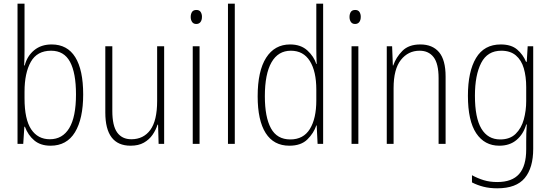

<svg xmlns="http://www.w3.org/2000/svg" viewBox="-20 -780 2986 1041"><path d="M113 -506Q113 -463 111 -425H114Q127 -476 165 -507.5Q203 -539 260 -539Q345 -539 388 -470Q431 -401 431 -268Q431 -136 386.5 -63Q342 10 254 10Q200 10 166 -18.5Q132 -47 115 -93H112L106 0H75V-760H113ZM257 -505Q181 -505 147 -444.5Q113 -384 113 -283V-247Q113 -133 149 -79Q185 -25 250 -25Q319 -25 355.5 -85.5Q392 -146 392 -268Q392 -385 359.5 -445Q327 -505 257 -505Z M870 -529V0H840L837 -104H834Q825 -75 807 -49Q789 -23 760 -6.5Q731 10 688 10Q551 10 551 -170V-529H589V-178Q589 -98 615.5 -61.5Q642 -25 692 -25Q758 -25 795 -75.5Q832 -126 832 -233V-529Z M1045 -726Q1061 -726 1068 -715Q1075 -704 1075 -689Q1075 -671 1067 -660.5Q1059 -650 1044 -650Q1029 -650 1021.5 -661Q1014 -672 1014 -688Q1014 -704 1021 -715Q1028 -726 1045 -726ZM1062 -529V0H1025V-529Z M1253 0H1216V-760H1253Z M1549 10Q1464 10 1420.5 -58.5Q1377 -127 1377 -258Q1377 -395 1423 -467Q1469 -539 1553 -539Q1611 -539 1646.5 -506.5Q1682 -474 1695 -433H1697Q1696 -456 1695.5 -476.5Q1695 -497 1695 -517V-760H1732V0H1702L1697 -100H1695Q1681 -58 1646.5 -24Q1612 10 1549 10ZM1554 -24Q1625 -24 1660 -80.5Q1695 -137 1695 -236V-294Q1695 -393 1660 -449Q1625 -505 1557 -505Q1488 -505 1452 -442Q1416 -379 1416 -258Q1416 -145 1449 -84.5Q1482 -24 1554 -24Z M1906 -726Q1922 -726 1929 -715Q1936 -704 1936 -689Q1936 -671 1928 -660.5Q1920 -650 1905 -650Q1890 -650 1882.5 -661Q1875 -672 1875 -688Q1875 -704 1882 -715Q1889 -726 1906 -726ZM1923 -529V0H1886V-529Z M2259 -539Q2325 -539 2360.5 -497Q2396 -455 2396 -365V0H2358V-356Q2358 -435 2331 -470Q2304 -505 2255 -505Q2193 -505 2153.5 -455Q2114 -405 2114 -302V0H2077V-529H2106L2110 -425H2112Q2127 -469 2161.5 -504Q2196 -539 2259 -539Z M2695 -539Q2752 -539 2784 -511.5Q2816 -484 2832 -445H2836L2841 -529H2871V27Q2871 130 2825 185.5Q2779 241 2676 241Q2635 241 2601.5 232.5Q2568 224 2539 209V170Q2570 187 2603 197Q2636 207 2676 207Q2756 207 2794.5 163.5Q2833 120 2833 30V-10Q2833 -33 2833.5 -55Q2834 -77 2836 -105H2833Q2818 -53 2781 -21.5Q2744 10 2687 10Q2607 10 2562 -57.5Q2517 -125 2517 -261Q2517 -392 2561 -465.5Q2605 -539 2695 -539ZM2698 -505Q2623 -505 2589 -439Q2555 -373 2555 -261Q2555 -141 2590 -82.5Q2625 -24 2692 -24Q2745 -24 2776 -54.5Q2807 -85 2820 -132.5Q2833 -180 2833 -232V-308Q2833 -365 2820 -409.5Q2807 -454 2777 -479.5Q2747 -505 2698 -505Z"/></svg>

Font: Noto Sans Khmer UI Condensed ExtraLight
Style: Regular
Weight: 200
Width: 3
Designer: Danh Hong and the Monotype Design Team
Foundry: Monotype Imaging Inc.
Version: Version 2.002; ttfautohint (v1.8.4.7-5d5b)